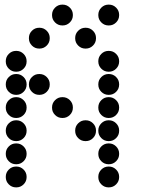

<svg xmlns="http://www.w3.org/2000/svg" viewBox="-20 -815 640 830"><path d="M249 -795Q231 -795 218 -782Q205 -769 205 -751V-749Q205 -731 218 -718Q231 -705 249 -705H251Q269 -705 282 -718Q295 -731 295 -749V-751Q295 -769 282 -782Q269 -795 251 -795ZM449 -795Q431 -795 418 -782Q405 -769 405 -751V-749Q405 -731 418 -718Q431 -705 449 -705H451Q469 -705 482 -718Q495 -731 495 -749V-751Q495 -769 482 -782Q469 -795 451 -795ZM149 -695Q131 -695 118 -682Q105 -669 105 -651V-649Q105 -631 118 -618Q131 -605 149 -605H151Q169 -605 182 -618Q195 -631 195 -649V-651Q195 -669 182 -682Q169 -695 151 -695ZM349 -695Q331 -695 318 -682Q305 -669 305 -651V-649Q305 -631 318 -618Q331 -605 349 -605H351Q369 -605 382 -618Q395 -631 395 -649V-651Q395 -669 382 -682Q369 -695 351 -695ZM49 -595Q31 -595 18 -582Q5 -569 5 -551V-549Q5 -531 18 -518Q31 -505 49 -505H51Q69 -505 82 -518Q95 -531 95 -549V-551Q95 -569 82 -582Q69 -595 51 -595ZM449 -595Q431 -595 418 -582Q405 -569 405 -551V-549Q405 -531 418 -518Q431 -505 449 -505H451Q469 -505 482 -518Q495 -531 495 -549V-551Q495 -569 482 -582Q469 -595 451 -595ZM49 -495Q31 -495 18 -482Q5 -469 5 -451V-449Q5 -431 18 -418Q31 -405 49 -405H51Q69 -405 82 -418Q95 -431 95 -449V-451Q95 -469 82 -482Q69 -495 51 -495ZM149 -495Q131 -495 118 -482Q105 -469 105 -451V-449Q105 -431 118 -418Q131 -405 149 -405H151Q169 -405 182 -418Q195 -431 195 -449V-451Q195 -469 182 -482Q169 -495 151 -495ZM449 -495Q431 -495 418 -482Q405 -469 405 -451V-449Q405 -431 418 -418Q431 -405 449 -405H451Q469 -405 482 -418Q495 -431 495 -449V-451Q495 -469 482 -482Q469 -495 451 -495ZM49 -395Q31 -395 18 -382Q5 -369 5 -351V-349Q5 -331 18 -318Q31 -305 49 -305H51Q69 -305 82 -318Q95 -331 95 -349V-351Q95 -369 82 -382Q69 -395 51 -395ZM249 -395Q231 -395 218 -382Q205 -369 205 -351V-349Q205 -331 218 -318Q231 -305 249 -305H251Q269 -305 282 -318Q295 -331 295 -349V-351Q295 -369 282 -382Q269 -395 251 -395ZM449 -395Q431 -395 418 -382Q405 -369 405 -351V-349Q405 -331 418 -318Q431 -305 449 -305H451Q469 -305 482 -318Q495 -331 495 -349V-351Q495 -369 482 -382Q469 -395 451 -395ZM49 -295Q31 -295 18 -282Q5 -269 5 -251V-249Q5 -231 18 -218Q31 -205 49 -205H51Q69 -205 82 -218Q95 -231 95 -249V-251Q95 -269 82 -282Q69 -295 51 -295ZM349 -295Q331 -295 318 -282Q305 -269 305 -251V-249Q305 -231 318 -218Q331 -205 349 -205H351Q369 -205 382 -218Q395 -231 395 -249V-251Q395 -269 382 -282Q369 -295 351 -295ZM449 -295Q431 -295 418 -282Q405 -269 405 -251V-249Q405 -231 418 -218Q431 -205 449 -205H451Q469 -205 482 -218Q495 -231 495 -249V-251Q495 -269 482 -282Q469 -295 451 -295ZM49 -195Q31 -195 18 -182Q5 -169 5 -151V-149Q5 -131 18 -118Q31 -105 49 -105H51Q69 -105 82 -118Q95 -131 95 -149V-151Q95 -169 82 -182Q69 -195 51 -195ZM449 -195Q431 -195 418 -182Q405 -169 405 -151V-149Q405 -131 418 -118Q431 -105 449 -105H451Q469 -105 482 -118Q495 -131 495 -149V-151Q495 -169 482 -182Q469 -195 451 -195ZM49 -95Q31 -95 18 -82Q5 -69 5 -51V-49Q5 -31 18 -18Q31 -5 49 -5H51Q69 -5 82 -18Q95 -31 95 -49V-51Q95 -69 82 -82Q69 -95 51 -95ZM449 -95Q431 -95 418 -82Q405 -69 405 -51V-49Q405 -31 418 -18Q431 -5 449 -5H451Q469 -5 482 -18Q495 -31 495 -49V-51Q495 -69 482 -82Q469 -95 451 -95Z"/></svg>

Font: Doto Black Rounded Black
Style: Regular
Weight: 900
Monospace: yes
Version: Version 1.000